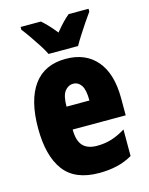

<svg xmlns="http://www.w3.org/2000/svg" viewBox="-117 -840 715 923"><g transform="rotate(-15 241.0 -378.0)"><path d="M246 -562Q345 -562 400 -497Q455 -432 455 -310V-225H191Q191 -170 214 -144.5Q237 -119 285 -119Q323 -119 356 -129Q389 -139 427 -162V-30Q391 -9 350 0.5Q309 10 261 10Q141 10 86.5 -63Q32 -136 32 -274Q32 -413 86 -487.5Q140 -562 246 -562ZM250 -437Q225 -437 208 -415Q191 -393 191 -339H305Q305 -392 290 -414.5Q275 -437 250 -437ZM173 -606Q165 -624 147 -652Q129 -680 109.5 -708Q90 -736 77 -752V-766H178Q193 -753 210 -735Q227 -717 246 -693Q286 -742 316 -766H415V-752Q401 -733 383 -706Q365 -679 348 -652.5Q331 -626 320 -606Z"/></g></svg>

Font: Noto Sans Gurmukhi UI ExtraCondensed Black
Style: Regular
Weight: 900
Width: 2
Designer: Jelle Bosma - Monotype Design Team
Foundry: Monotype Imaging Inc.
Version: Version 2.004; ttfautohint (v1.8.4.7-5d5b)